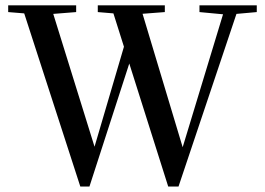

<svg xmlns="http://www.w3.org/2000/svg" viewBox="-20 -683 993 720"><path d="M281.2 16.6 70.8 -632.8 10.7 -637.7V-663.1H265.6V-637.7L179.7 -630.9L334.5 -132.8L444.8 -507.8L405.3 -632.8L346.7 -637.7V-663.1H598.1V-637.7L514.6 -631.3L665 -130.9L816.4 -629.4L728 -637.7V-663.1H942.9V-637.7L866.7 -630.9L649.4 16.6H610.8L464.8 -444.8L315.4 16.6Z"/></svg>

Font: Elstob 18pt Medium
Style: Regular
Weight: 500
Designer: Peter S. Baker
Version: Version 1.015